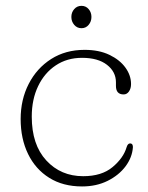

<svg xmlns="http://www.w3.org/2000/svg" viewBox="-20 -644 519 674"><path d="M440 -349Q440 -333.5 432.8 -323Q425.5 -312.5 414 -312.5Q387 -312.5 387 -342.5V-355Q387 -392 355.5 -416.5Q324 -441 268 -441Q215.5 -441 175.8 -414.5Q136 -388 113.8 -341.5Q91.5 -295 91.5 -234.5Q91.5 -136 142.5 -80.8Q193.5 -25.5 272 -25.5Q337 -25.5 375.2 -57.5Q413.5 -89.5 424.5 -127.5Q428.5 -140.5 436.5 -140.5Q442.5 -140.5 444.8 -136.2Q447 -132 446.5 -126.5Q444 -91.5 420.8 -60.2Q397.5 -29 358 -9.2Q318.5 10.5 268 10.5Q201 10.5 152.8 -19.8Q104.5 -50 78.5 -103.5Q52.5 -157 52.5 -226Q52.5 -294.5 80.8 -349.5Q109 -404.5 159.5 -436.8Q210 -469 277 -469Q327.5 -469 364 -451.5Q400.5 -434 420.2 -406.8Q440 -379.5 440 -349ZM266 -545Q250.5 -545 240.5 -556.8Q230.5 -568.5 230.5 -584.5Q230.5 -600.5 240.5 -612Q250.5 -623.5 266 -623.5Q281.5 -623.5 291.2 -612Q301 -600.5 301 -584.5Q301 -568.5 291.2 -556.8Q281.5 -545 266 -545Z"/></svg>

Font: Fraunces 9pt S100 Thin
Style: Regular
Weight: 100
Version: Version 1.000; ttfautohint (v1.8.3)